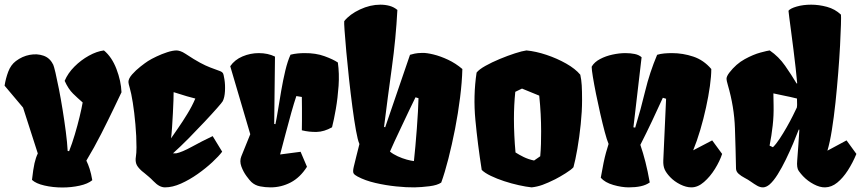

<svg xmlns="http://www.w3.org/2000/svg" viewBox="-20 -808 3758 838"><path d="M252.4 10.3Q210.9 10.3 173.8 1.7Q136.7 -6.8 119.6 -22.9Q125 -70.8 130.6 -95.5Q136.2 -120.1 145 -138.2L80.6 -338.4L0 -434.1Q4.9 -465.8 16.1 -495.4Q27.3 -524.9 49.3 -541.5Q77.1 -562.5 109.6 -568.6Q142.1 -574.7 169.9 -564.9Q197.8 -555.2 211.4 -526.9H211.9Q215.3 -519.5 222.2 -490.5Q229 -461.4 237.3 -418.9Q245.6 -376.5 253.4 -328.1Q261.2 -279.8 267.3 -232.9Q273.4 -186 275.4 -148.9L281.7 -148.4Q294.9 -181.6 306.6 -221.2Q318.4 -260.7 327.4 -298.1Q336.4 -335.4 340.8 -360.8Q319.3 -379.4 298.8 -399.4Q278.3 -419.4 262.2 -455.1Q276.4 -488.8 304.9 -517.3Q333.5 -545.9 367.9 -564.9Q402.3 -584 433.6 -587.9Q468.3 -559.1 488.3 -506.8Q508.3 -454.6 510.3 -405.3Q499.5 -382.8 476.1 -333.7Q452.6 -284.7 421.9 -224.1Q391.1 -163.6 356.9 -106.9Q364.7 -91.3 371.3 -70.8Q377.9 -50.3 382.8 -21.5Q363.3 -5.4 327.4 2.4Q291.5 10.3 252.4 10.3Z M700.2 9.8Q688 9.8 675.8 3.4Q663.6 -2.9 648.4 -18.6Q643.6 -23.4 638.9 -28.1Q634.3 -32.7 629.4 -36.6Q619.1 -45.9 610.8 -52.2Q602.5 -58.6 598.6 -62Q578.6 -80.1 574.5 -93.8Q570.3 -107.4 573 -123.5Q575.7 -139.6 575.7 -165Q575.7 -213.4 571 -265.4Q566.4 -317.4 559.6 -360.1Q552.7 -402.8 546.4 -423.8Q540.5 -443.8 540.5 -450.2Q540.5 -464.8 556.6 -483.2Q572.8 -501.5 593.3 -517.6Q613.8 -533.7 626 -541.5Q640.6 -550.8 663.3 -561.5Q686 -572.3 710 -580.1Q733.9 -587.9 751.5 -587.9Q758.3 -587.4 767.6 -584.5Q776.9 -581.5 789.6 -573.2Q828.6 -547.4 853.3 -534.2Q877.9 -521 897.9 -513.4Q918 -505.9 941.9 -497.1Q949.2 -494.1 952.6 -489.3Q956.1 -484.4 959.5 -461.9Q963.4 -438 961.9 -410.2Q960.4 -382.3 952.1 -366.2Q949.2 -360.8 927.5 -336.2Q905.8 -311.5 873 -276.6Q840.3 -241.7 804 -204.8Q767.6 -168 734.9 -138.7H749Q773.9 -143.6 817.4 -167.5Q860.8 -191.4 908.2 -213.9L949.7 -146Q935.1 -126.5 906.7 -100.1Q878.4 -73.7 842.8 -48.6Q807.1 -23.4 770 -6.8Q732.9 9.8 700.2 9.8ZM726.1 -203.6Q737.3 -220.2 757.1 -248.5Q776.9 -276.9 797.6 -310.8Q818.4 -344.7 832.5 -377.9Q806.2 -383.8 737.8 -405.8Q737.8 -395.5 737.1 -370.4Q736.3 -345.2 734.6 -313.7Q732.9 -282.2 731 -252.9Q729 -223.6 726.6 -205.1Q726.6 -204.6 726.3 -204.3Q726.1 -204.1 726.1 -203.6Z M1161.1 9.8Q1137.7 9.8 1115.2 5.4Q1092.8 1 1077.1 -13.7Q1069.8 -20.5 1055.9 -39.3Q1042 -58.1 1033.4 -81.5Q1024.9 -105 1033.2 -125.5L1072.3 -222.2L984.9 -519Q1004.4 -547.4 1038.6 -561.8Q1072.8 -576.2 1109.4 -576.2Q1149.4 -576.2 1180.2 -561L1176.8 -267.1L1182.1 -266.1Q1187 -288.6 1193.4 -327.9Q1199.7 -367.2 1207.5 -412.6Q1215.3 -458 1225.3 -500Q1235.4 -542 1248 -569.3Q1263.7 -573.2 1279.1 -574.7Q1294.4 -576.2 1308.6 -576.2Q1358.4 -576.7 1396.5 -562.7Q1434.6 -548.8 1454.6 -535.2Q1461.4 -486.8 1457.8 -433.6Q1454.1 -380.4 1445.8 -332.5Q1437.5 -284.7 1429.2 -252.4Q1394.5 -232.9 1362.1 -232.2Q1329.6 -231.4 1297.4 -239.3Q1297.9 -254.4 1297.9 -280.8Q1297.9 -307.1 1297.9 -335.7Q1297.9 -364.3 1297.4 -384.8L1273.4 -388.7Q1263.7 -359.9 1251.5 -316.7Q1239.3 -273.4 1226.8 -225.6Q1214.4 -177.7 1202.6 -133.8L1292 -145.5L1319.8 -80.1Q1290 -33.2 1248.8 -11.7Q1207.5 9.8 1161.1 9.8Z M1789.1 9.8Q1754.9 10.3 1709.2 5.6Q1663.6 1 1618.4 -9.5Q1573.2 -20 1540.5 -37.6Q1527.3 -44.4 1523.2 -51.5Q1519 -58.6 1523.9 -79.6Q1530.3 -106.4 1535.4 -126.5Q1540.5 -146.5 1548.8 -179.7H1547.9Q1547.9 -180.2 1548.1 -180.2Q1548.3 -180.2 1548.3 -180.7Q1541.5 -195.3 1533.7 -238.5Q1525.9 -281.7 1518.1 -340.8Q1510.3 -399.9 1503.4 -463.1Q1496.6 -526.4 1491.5 -582Q1486.3 -637.7 1483.9 -674.3Q1481.4 -710.9 1482.4 -715.8Q1506.8 -746.1 1551.3 -766.8Q1595.7 -787.6 1640.1 -787.6Q1661.1 -787.6 1680.2 -782.5Q1699.2 -777.3 1714.4 -764.6Q1708 -641.1 1690.2 -512.5Q1672.4 -383.8 1656.2 -254.4L1661.1 -252.4L1769.5 -568.8Q1777.3 -571.3 1789.8 -574Q1802.2 -576.7 1823.2 -577.1Q1841.8 -577.6 1871.8 -570.3Q1901.9 -563 1935.3 -547.4Q1968.8 -531.7 1998 -506.8Q1996.6 -449.7 1988 -381.8Q1979.5 -314 1966.1 -245.1Q1952.6 -176.3 1937 -115.2Q1921.4 -54.2 1905.8 -11.2Q1889.2 0.5 1853.8 4.9Q1818.4 9.3 1789.1 9.8ZM1786.6 -105Q1789.6 -132.8 1793 -169.9Q1796.4 -207 1799.3 -246.6Q1802.2 -286.1 1804.2 -321.3Q1806.2 -356.4 1806.6 -379.4L1793.5 -383.3Q1782.7 -361.8 1766.6 -327.9Q1750.5 -293.9 1733.2 -257.3Q1715.8 -220.7 1701.9 -190.7Q1688 -160.6 1682.1 -146.5Q1695.3 -135.3 1715.6 -126Q1735.8 -116.7 1755.6 -111.3Q1775.4 -106 1786.6 -105Z M2300.3 9.8Q2275.9 7.3 2244.1 0.2Q2212.4 -6.8 2180.4 -17.3Q2148.4 -27.8 2122.1 -40.5Q2095.7 -53.2 2082.5 -66.4Q2064.9 -178.2 2054.9 -284.2Q2044.9 -390.1 2060.1 -491.2Q2070.8 -504.9 2098.6 -520.5Q2126.5 -536.1 2161.1 -550.5Q2195.8 -564.9 2227.5 -575.2Q2259.3 -585.4 2277.8 -587.9Q2318.8 -584 2365 -568.6Q2411.1 -553.2 2451.2 -530.5Q2491.2 -507.8 2512.7 -481.9Q2517.6 -460 2519 -435.8Q2520.5 -411.6 2520.5 -370.6Q2520.5 -322.3 2514.6 -265.6Q2508.8 -209 2500 -158.7Q2491.2 -108.4 2482.9 -78.1Q2473.6 -67.4 2448.7 -51.8Q2423.8 -36.1 2402.8 -25.4Q2371.6 -9.8 2347.9 -1.2Q2324.2 7.3 2300.3 9.8ZM2311 -107.4 2337.9 -126Q2340.3 -152.8 2341.1 -179.9Q2341.8 -207 2341.8 -234.4Q2341.8 -271.5 2339.8 -310.1Q2337.9 -348.6 2333.5 -390.6L2258.3 -421.4L2229 -407.2Q2223.1 -348.6 2223.1 -289.6Q2223.1 -253.4 2224.9 -216.6Q2226.6 -179.7 2230 -142.6Q2245.1 -132.8 2265.4 -122.8Q2285.6 -112.8 2311 -107.4Z M2724.6 9.8Q2693.4 9.8 2657 -0.7Q2620.6 -11.2 2602.1 -32.2Q2608.9 -71.8 2614.3 -97.2Q2619.6 -122.6 2624.8 -141.4Q2629.9 -160.2 2636.2 -179.7Q2628.9 -196.8 2619.4 -232.4Q2609.9 -268.1 2599.9 -312Q2589.8 -356 2581.3 -398.4Q2572.8 -440.9 2567.6 -472.7Q2562.5 -504.4 2562.5 -514.6Q2562.5 -515.6 2562.7 -516.6Q2563 -517.6 2563 -518.1Q2574.7 -537.6 2599.4 -550.5Q2624 -563.5 2653.6 -569.8Q2683.1 -576.2 2709.5 -576.2Q2732.4 -576.2 2750.7 -572.3Q2769 -568.4 2780.3 -558.1L2744.6 -252.4L2752.4 -251Q2776.9 -331.1 2796.1 -411.1Q2815.4 -491.2 2848.1 -568.8Q2862.3 -573.2 2878.9 -574.7Q2895.5 -576.2 2913.1 -576.2Q2960.4 -576.2 3005.9 -561Q3051.3 -545.9 3084.5 -506.8Q3084.5 -475.6 3078.4 -431.9Q3072.3 -388.2 3061.5 -338.9Q3050.8 -289.6 3036.4 -241Q3022 -192.4 3005.4 -151.9L3088.4 -195.3L3131.8 -136.2Q3121.6 -105 3100.6 -71Q3079.6 -37.1 3052.7 -13.7Q3025.9 9.8 2997.6 9.8Q2974.6 9.8 2948.7 -3.2Q2922.9 -16.1 2904.8 -35.2Q2887.7 -53.2 2880.9 -68.8Q2874 -84.5 2875 -107.9L2887.2 -377L2873 -381.3Q2849.1 -329.1 2825.7 -279.3Q2802.2 -229.5 2774.9 -175.8Q2787.1 -140.1 2797.1 -100.8Q2807.1 -61.5 2815.9 -11.7Q2799.3 0 2776.4 4.9Q2753.4 9.8 2724.6 9.8Z M3311.5 9.8Q3298.3 10.3 3284.9 2.7Q3271.5 -4.9 3257.3 -15.1Q3245.1 -23.9 3230 -31.7Q3214.8 -39.6 3203.9 -49.3Q3192.9 -59.1 3192.4 -71.8Q3190.9 -154.3 3187.7 -247.8Q3184.6 -341.3 3156.7 -437Q3150.9 -457 3150.9 -463.9Q3150.9 -474.6 3163.1 -490.7Q3192.9 -529.3 3230.5 -549.8Q3268.1 -570.3 3299.1 -578.6Q3330.1 -586.9 3339.4 -587.9Q3378.9 -561 3406.7 -521Q3434.6 -481 3457 -443.4L3459.5 -444.3Q3457 -473.1 3452.6 -512Q3448.2 -550.8 3443.1 -591.8Q3438 -632.8 3433.1 -669.2Q3428.2 -705.6 3425 -730.5Q3421.9 -755.4 3421.4 -761.2Q3429.7 -771.5 3457.5 -779.5Q3485.4 -787.6 3520.5 -787.6Q3554.2 -787.6 3589.4 -778.1Q3624.5 -768.6 3650.4 -744.1Q3651.4 -736.8 3650.4 -700.4Q3649.4 -664.1 3646.5 -608.9Q3643.6 -553.7 3638.4 -489.3Q3633.3 -424.8 3626.5 -360.4Q3619.6 -295.9 3610.8 -241Q3602.1 -186 3591.3 -150.4L3674.8 -195.3L3717.8 -136.2Q3701.7 -97.2 3680.4 -64.2Q3659.2 -31.2 3634.3 -11Q3609.4 9.3 3581.1 9.8Q3558.6 10.3 3532 -3.7Q3505.4 -17.6 3484.9 -39.1Q3475.6 -48.8 3466.1 -62Q3456.5 -75.2 3459.5 -107.9Q3462.4 -145 3464.6 -176.5Q3466.8 -208 3468.8 -241.7L3466.3 -242.7Q3456.5 -216.8 3441.9 -182.1Q3427.2 -147.5 3409.9 -111.8Q3392.6 -76.2 3374.3 -46.9Q3356 -17.6 3338.4 -2.4Q3324.7 8.8 3311.5 9.8ZM3353.5 -165.5Q3367.2 -178.7 3382.8 -202.4Q3398.4 -226.1 3413.6 -252.7Q3428.7 -279.3 3440.4 -302.7Q3452.1 -326.2 3458 -338.9Q3459 -348.6 3459 -349.1Q3459 -349.6 3459 -353.5Q3459 -357.4 3458.5 -377.9Q3429.2 -385.3 3404.1 -390.1Q3378.9 -395 3355.5 -400.4L3356.4 -348.1Q3357.4 -303.7 3352.5 -260.3Q3347.7 -216.8 3338.9 -172.4Z"/></svg>

Font: Fruktur
Style: Regular
Weight: 400
Designer: Viktoriya Grabowska, Eben Sorkin
Foundry: Viktoriya Grabowska
Version: Version 1.008; ttfautohint (v1.8.4.7-5d5b)